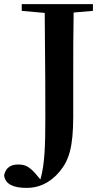

<svg xmlns="http://www.w3.org/2000/svg" viewBox="-59 -761 507 936"><path d="M47 -708 159 -698C162 -408 162 -291 162 -189C162 -51 159 41 138 114L111 82C79 48 61 41 29 41C-5 41 -31 55 -39 94C-33 138 7 155 72 155C126 155 183 134 232 75C277 21 298 -43 298 -194V-400C298 -501 298 -601 300 -700L394 -708V-741H47Z"/></svg>

Font: Noto Serif SC
Style: Bold
Weight: 700
Designer: Ryoko NISHIZUKA 西塚涼子 (kana & ideographs); Frank Grießhammer (Latin, Greek & Cyrillic); Wenlong ZHANG 张文龙 (bopomofo); San
Foundry: Adobe
Version: Version 2.001;hotconv 1.1.0;makeotfexe 2.6.0